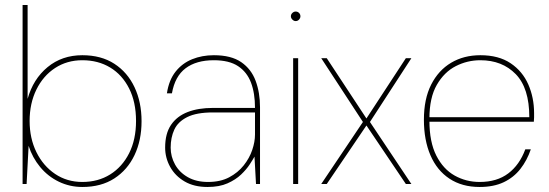

<svg xmlns="http://www.w3.org/2000/svg" viewBox="-20 -733 2189 765"><path d="M308 12Q258 12 214.5 -9Q171 -30 140 -67.5Q109 -105 94 -152L86 0H70V-713H90V-339Q112 -418 169.5 -465.5Q227 -513 308 -513Q383 -513 435.5 -479Q488 -445 516 -385.5Q544 -326 544 -250Q544 -174 516 -115Q488 -56 435.5 -22Q383 12 308 12ZM308 -8Q371 -8 419 -38Q467 -68 494.5 -122.5Q522 -177 522 -251Q522 -326 494.5 -380.5Q467 -435 419 -464Q371 -493 308 -493Q247 -493 199.5 -462Q152 -431 125 -376Q98 -321 98 -251Q98 -182 125 -127Q152 -72 199.5 -40Q247 -8 308 -8Z M807 12Q753 12 715.5 -10Q678 -32 658 -68Q638 -104 638 -145Q638 -201 661.5 -235.5Q685 -270 727.5 -286.5Q770 -303 828 -303H996Q996 -362 980 -404Q964 -446 928.5 -469.5Q893 -493 832 -493Q762 -493 719.5 -461Q677 -429 665 -361H645Q653 -414 679.5 -447.5Q706 -481 745.5 -497Q785 -513 832 -513Q901 -513 941 -485.5Q981 -458 998.5 -411Q1016 -364 1016 -306V0H1000L994 -109Q988 -98 975 -78Q962 -58 940.5 -37.5Q919 -17 886.5 -2.5Q854 12 807 12ZM809 -8Q858 -8 893 -26.5Q928 -45 951 -74Q974 -103 985 -135.5Q996 -168 996 -197V-285H828Q763 -285 726 -266.5Q689 -248 674.5 -216.5Q660 -185 660 -145Q660 -109 677.5 -77.5Q695 -46 728.5 -27Q762 -8 809 -8Z M1148 0V-501H1168V0ZM1158 -649Q1151 -649 1145 -655Q1139 -661 1139 -668Q1139 -676 1145 -681.5Q1151 -687 1158 -687Q1166 -687 1171.5 -681.5Q1177 -676 1177 -668Q1177 -661 1171.5 -655Q1166 -649 1158 -649Z M1260 0 1426 -247 1260 -501H1282L1440 -261L1597 -501H1619L1454 -247L1619 0H1597L1440 -233L1282 0Z M1891 12Q1821 12 1771 -21Q1721 -54 1695 -114.5Q1669 -175 1669 -256Q1669 -339 1698 -396Q1727 -453 1777.5 -483Q1828 -513 1894 -513Q1967 -513 2014.5 -481Q2062 -449 2085 -396.5Q2108 -344 2108 -282Q2108 -273 2108 -265.5Q2108 -258 2107 -248H1680V-266H2089Q2089 -382 2035 -437.5Q1981 -493 1894 -493Q1842 -493 1796 -469.5Q1750 -446 1720.5 -395Q1691 -344 1691 -261V-252Q1691 -167 1718.5 -113Q1746 -59 1791.5 -33.5Q1837 -8 1891 -8Q1960 -8 2005 -42Q2050 -76 2073 -138H2095Q2080 -94 2053.5 -60Q2027 -26 1987 -7Q1947 12 1891 12Z"/></svg>

Font: DM Sans 17pt Thin
Style: Regular
Weight: 250
Version: Version 4.004;gftools[0.9.30]